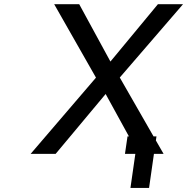

<svg xmlns="http://www.w3.org/2000/svg" viewBox="-20 -739 899 922"><path d="M247.1 0 487.3 -287.6 599.1 -84H592.3L580.1 0H629.9L606.4 163.6H695.8L719.2 0H765.6L728.5 -64.5L731.4 -84H717.3L555.2 -366.7L858.9 -718.8H738.3L510.3 -443.4L360.4 -718.8H240.2L440.9 -366.2L127 0Z"/></svg>

Font: Winston
Style: Italic
Weight: 400
Italic angle: -8.13011°
Designer: Vernon Adams, Kim Jin-seong, David Berlow, Cristiano Sobral
Foundry: The Winston Project Authors
Version: Version 3.004